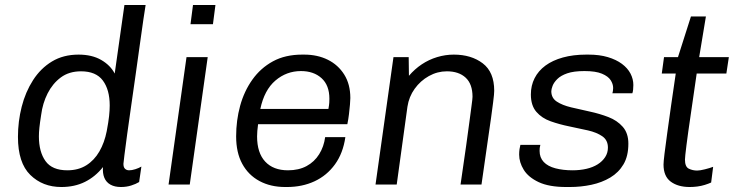

<svg xmlns="http://www.w3.org/2000/svg" viewBox="-20 -740 2958 770"><path d="M226 10Q151 10 101.5 -38.5Q52 -87 52 -191Q52 -253 67 -312Q82 -371 112.5 -418.5Q143 -466 188.5 -493.5Q234 -521 295 -521Q349 -521 386 -499.5Q423 -478 440 -445L479 -720H564Q561 -703 555 -661.5Q549 -620 541 -562.5Q533 -505 524 -441Q515 -377 506 -315Q497 -253 490 -201.5Q483 -150 479 -118Q475 -86 475 -83Q475 -69 481.5 -63Q488 -57 498 -57Q509 -57 523 -61.5Q537 -66 547 -72L538 -10Q525 -2 506 4Q487 10 465 10Q440 10 423 0.5Q406 -9 398.5 -27Q391 -45 393 -70Q362 -31 320.5 -10.5Q279 10 226 10ZM250 -57Q294 -57 326 -77Q358 -97 378.5 -132.5Q399 -168 408 -214Q415 -251 417.5 -274.5Q420 -298 420 -317Q420 -380 392.5 -417Q365 -454 305 -454Q257 -454 224 -429.5Q191 -405 171 -365.5Q151 -326 145 -279Q140 -247 138 -228Q136 -209 136 -193Q136 -131 162.5 -94Q189 -57 250 -57Z M656 0 728 -511H813L741 0ZM744 -643 754 -720H844L834 -643Z M1124 10Q1065 10 1020.5 -14Q976 -38 951.5 -83Q927 -128 927 -193Q927 -257 943 -315.5Q959 -374 992 -420.5Q1025 -467 1074.5 -494Q1124 -521 1192 -521H1200Q1253 -521 1294.5 -500.5Q1336 -480 1360.5 -441Q1385 -402 1385 -347Q1385 -338 1383.5 -320.5Q1382 -303 1379.5 -282Q1377 -261 1373 -242H1015Q1013 -228 1012 -215Q1011 -202 1011 -193Q1011 -127 1043.5 -92Q1076 -57 1135 -57Q1178 -57 1209.5 -74Q1241 -91 1260 -121.5Q1279 -152 1284 -190H1365Q1356 -126 1323.5 -81Q1291 -36 1241.5 -13Q1192 10 1131 10ZM1024 -303H1297Q1300 -319 1300.5 -328Q1301 -337 1301 -344Q1301 -398 1269.5 -426.5Q1238 -455 1187 -455Q1129 -455 1084.5 -417Q1040 -379 1024 -303Z M1486 0 1558 -511H1619L1620 -436Q1643 -463 1671.5 -482Q1700 -501 1733 -511Q1766 -521 1800 -521Q1870 -521 1916 -486Q1962 -451 1962 -376Q1962 -369 1961 -359Q1960 -349 1957.5 -328.5Q1955 -308 1949.5 -268.5Q1944 -229 1934.5 -164Q1925 -99 1911 0H1827Q1841 -94 1849.5 -156Q1858 -218 1863 -255Q1868 -292 1870.5 -311.5Q1873 -331 1874 -339Q1875 -347 1875 -352Q1875 -403 1847.5 -428.5Q1820 -454 1772 -454Q1734 -454 1700 -435Q1666 -416 1643 -384Q1620 -352 1614 -312L1571 0Z M2251 10Q2182 10 2140.5 -9.5Q2099 -29 2080.5 -59Q2062 -89 2062 -120Q2062 -132 2063.5 -142Q2065 -152 2067 -159H2147Q2145 -152 2144.5 -146.5Q2144 -141 2144 -135Q2144 -108 2160.5 -90.5Q2177 -73 2207.5 -65Q2238 -57 2276 -57Q2306 -57 2332 -63Q2358 -69 2377 -81Q2396 -93 2407 -110Q2418 -127 2418 -148Q2418 -178 2395.5 -193.5Q2373 -209 2338 -217Q2303 -225 2263.5 -233Q2224 -241 2188.5 -253.5Q2153 -266 2131 -291.5Q2109 -317 2109 -361Q2109 -397 2124 -426.5Q2139 -456 2167.5 -477Q2196 -498 2237.5 -509.5Q2279 -521 2331 -521H2340Q2384 -521 2417.5 -511Q2451 -501 2474 -484Q2497 -467 2508.5 -445Q2520 -423 2520 -399Q2520 -389 2519 -380Q2518 -371 2516 -366H2436Q2437 -370 2438 -375Q2439 -380 2439 -387Q2439 -403 2429 -418.5Q2419 -434 2394 -444.5Q2369 -455 2324 -455Q2281 -455 2255 -446Q2229 -437 2215 -423Q2201 -409 2196 -395.5Q2191 -382 2191 -374Q2191 -347 2213 -332.5Q2235 -318 2270.5 -309.5Q2306 -301 2345.5 -292.5Q2385 -284 2420 -270.5Q2455 -257 2477.5 -231.5Q2500 -206 2500 -164Q2500 -114 2480.5 -81Q2461 -48 2427.5 -28Q2394 -8 2352 1Q2310 10 2265 10Z M2746 10Q2699 10 2670 -11.5Q2641 -33 2641 -80Q2641 -91 2645 -124Q2649 -157 2656 -207Q2663 -257 2671.5 -318Q2680 -379 2690 -445H2634L2643 -511H2699L2751 -674H2811L2784 -511H2903L2893 -445H2774Q2761 -354 2750 -279.5Q2739 -205 2733 -157.5Q2727 -110 2727 -100Q2727 -71 2742.5 -63.5Q2758 -56 2776 -56Q2787 -56 2807 -61Q2827 -66 2840 -71L2832 -8Q2821 -3 2806.5 1.5Q2792 6 2776.5 8Q2761 10 2746 10Z"/></svg>

Font: Chivo Medium Light
Style: Italic
Weight: 300
Italic angle: -8.05°
Version: Version 2.002